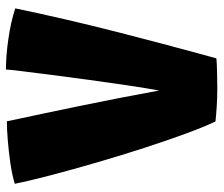

<svg xmlns="http://www.w3.org/2000/svg" viewBox="-72 -650 734 630"><g transform="rotate(-90 295.0 -335.0)"><path d="M320.5 11Q288.5 11 258.5 9Q228.5 7 211.5 5Q194.5 -30 171.8 -91.8Q149 -153.5 124.5 -229.2Q100 -305 77 -384Q54 -463 35.5 -533.2Q17 -603.5 7 -653.5Q34.5 -662 73.5 -667.8Q112.5 -673.5 150.2 -676.5Q188 -679.5 212 -679.5Q213 -673.5 220 -641.2Q227 -609 237.8 -558Q248.5 -507 261.5 -444.2Q274.5 -381.5 287.8 -313.5Q301 -245.5 313 -179.5Q321 -224 330 -284.2Q339 -344.5 347.8 -409.2Q356.5 -474 364 -532Q371.5 -590 376.5 -630.8Q381.5 -671.5 382 -682.5Q427 -682.5 482.5 -674.5Q538 -666.5 582.5 -652Q566.5 -574 546.5 -488Q526.5 -402 505.5 -319.5Q484.5 -237 466 -167.5Q447.5 -98 434.8 -51.5Q422 -5 418.5 8Q402.5 9.5 376 10.2Q349.5 11 320.5 11Z"/></g></svg>

Font: Grandstander ExtraBold
Style: Regular
Weight: 800
Designer: Tyler Finck
Foundry: Etcetera Type Co
Version: Version 1.200; ttfautohint (v1.8.3)